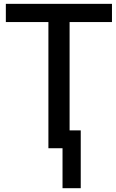

<svg xmlns="http://www.w3.org/2000/svg" viewBox="-20 -779 608 1009"><path d="M308.6 -93.8H404.3V210H308.6ZM10.7 -663.1V-758.8H568.4V-663.1H345.7V0H234.4V-663.1Z"/></svg>

Font: Gothic A1 SemiBold
Style: Regular
Weight: 600
Version: Version 2.50